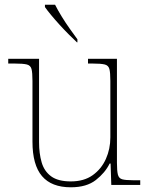

<svg xmlns="http://www.w3.org/2000/svg" viewBox="-20 -786 637 816"><path d="M281 10Q199 10 158.5 -37.5Q118 -85 118 -184V-442Q118 -477 114 -492.5Q110 -508 94 -512Q78 -516 41 -516H15V-536H146V-181Q146 -134 157 -96Q168 -58 197.5 -36.5Q227 -15 281 -15Q337 -15 374 -41.5Q411 -68 430 -110.5Q449 -153 449 -202V-442Q449 -477 445 -492.5Q441 -508 425 -512Q409 -516 372 -516H354V-536H477V-94Q477 -60 481 -44Q485 -28 499.5 -24Q514 -20 544 -20H576V0H453L450 -91H446Q427 -52 387.5 -21Q348 10 281 10ZM307 -606Q292 -620 272.5 -639.5Q253 -659 233 -681Q213 -703 196.5 -723Q180 -743 171 -756V-766H214Q225 -744 241.5 -717Q258 -690 276.5 -664Q295 -638 309 -619V-606Z"/></svg>

Font: Noto Serif Khmer Thin
Style: Regular
Weight: 250
Version: Version 2.003